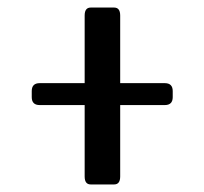

<svg xmlns="http://www.w3.org/2000/svg" viewBox="-20 -584 540 508"><path d="M298 -117Q298 -96 282 -96H220Q204 -96 204 -117V-306H85Q64 -306 64 -327V-343Q64 -364 85 -364H204V-543Q204 -564 220 -564H282Q298 -564 298 -543V-364H416Q437 -364 437 -343V-327Q437 -306 416 -306H298Z"/></svg>

Font: Yusei Magic
Style: Regular
Weight: 400
Designer: Tanukizamurai
Foundry: Yusei Magic Project
Version: Version 1.200